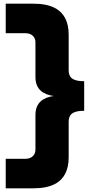

<svg xmlns="http://www.w3.org/2000/svg" viewBox="-20 -820 500 1040"><path d="M11 200H160C243 200 352 179 352 32V-160C352 -196 368 -220 436 -220V-380C368 -380 352 -404 352 -440V-632C352 -779 243 -800 160 -800H11V-640H119C154 -640 172 -617 172 -591V-403C172 -332 218 -308 270 -300C218 -292 172 -268 172 -197V-9C172 17 154 40 119 40H11Z"/></svg>

Font: Aspekta 950
Style: Regular
Weight: 950
Designer: Ivo Dolenc
Version: Version 2.000